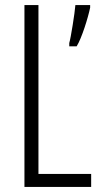

<svg xmlns="http://www.w3.org/2000/svg" viewBox="-20 -734 396 754"><path d="M76 0H338V-51H131V-714H76ZM334 -704V-714H276C274 -685 258 -584 252 -565V-552H281C301 -584 326 -665 334 -704Z"/></svg>

Font: Noto Sans Gujarati UI ExtraCondensed Light
Style: Regular
Weight: 300
Width: 2
Designer: Jelle Bosma - Monotype Design Team, Universal Thirst
Foundry: Monotype Imaging Inc.
Version: Version 2.106